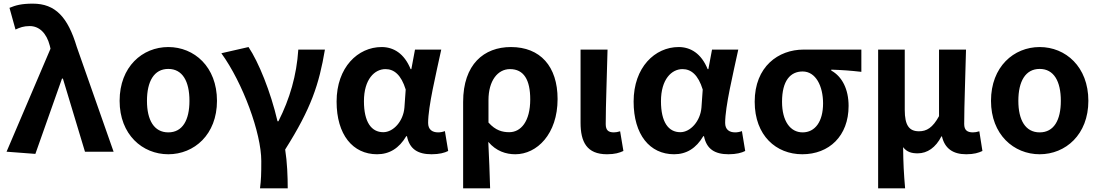

<svg xmlns="http://www.w3.org/2000/svg" viewBox="-20 -832 6033 1053"><path d="M174 12 320 -401H325L446 0H603L401 -575C352 -738 284 -812 160 -812C97 -812 66 -803 32 -789L65 -670C89 -681 109 -689 143 -689C194 -689 235 -652 253 -582L257 -565L16 0Z M903 14C1045 14 1170 -94 1170 -279C1170 -466 1045 -574 903 -574C761 -574 636 -466 636 -279C636 -94 761 14 903 14ZM903 -106C825 -106 786 -173 786 -279C786 -386 825 -454 903 -454C981 -454 1019 -386 1019 -279C1019 -173 981 -106 903 -106Z M1406 201H1558C1558 137 1555 57 1544 -12C1687 -238 1730 -370 1762 -560H1616C1607 -419 1569 -289 1507 -167H1502C1464 -330 1398 -492 1343 -574L1194 -540C1312 -377 1413 -102 1413 51C1413 124 1412 153 1406 201Z M2048 14C2116 14 2169 -19 2208 -85H2212C2226 -14 2272 14 2347 14C2389 14 2419 6 2438 -4L2420 -113C2407 -108 2394 -106 2383 -106C2351 -106 2328 -121 2328 -158C2328 -248 2371 -425 2400 -560H2256L2236 -453H2232C2197 -539 2138 -574 2073 -574C1943 -574 1826 -463 1826 -275C1826 -93 1915 14 2048 14ZM2082 -107C2017 -107 1976 -162 1976 -277C1976 -398 2035 -453 2094 -453C2141 -453 2180 -422 2205 -341L2198 -242C2192 -168 2138 -107 2082 -107Z M2520 201H2668C2666 114 2662 37 2658 -54C2701 -3 2755 14 2806 14C2925 14 3038 -97 3038 -289C3038 -468 2943 -574 2782 -574C2634 -574 2520 -479 2520 -273ZM2773 -107C2736 -107 2698 -116 2659 -160V-283C2659 -390 2710 -453 2777 -453C2853 -453 2888 -394 2888 -287C2888 -165 2836 -107 2773 -107Z M3309 14C3353 14 3377 6 3399 -4L3381 -112C3369 -108 3356 -106 3347 -106C3317 -106 3302 -117 3302 -152C3302 -257 3309 -423 3312 -560H3164V-159C3164 -54 3198 14 3309 14Z M3677 14C3745 14 3798 -19 3837 -85H3841C3855 -14 3901 14 3976 14C4018 14 4048 6 4067 -4L4049 -113C4036 -108 4023 -106 4012 -106C3980 -106 3957 -121 3957 -158C3957 -248 4000 -425 4029 -560H3885L3865 -453H3861C3826 -539 3767 -574 3702 -574C3572 -574 3455 -463 3455 -275C3455 -93 3544 14 3677 14ZM3711 -107C3646 -107 3605 -162 3605 -277C3605 -398 3664 -453 3723 -453C3770 -453 3809 -422 3834 -341L3827 -242C3821 -168 3767 -107 3711 -107Z M4380 14C4527 14 4634 -86 4634 -251C4634 -342 4599 -412 4539 -445V-450C4599 -448 4642 -445 4704 -438V-560H4387C4249 -560 4119 -467 4119 -274C4119 -88 4237 14 4380 14ZM4382 -106C4314 -106 4269 -168 4269 -274C4269 -390 4315 -440 4382 -440C4454 -440 4494 -360 4494 -265C4494 -165 4450 -106 4382 -106Z M4796 201H4944C4937 120 4934 66 4933 -25C4954 3 4982 9 5013 9C5066 9 5112 -23 5143 -84H5146C5161 -19 5205 14 5279 14C5322 14 5347 6 5368 -4L5351 -112C5339 -108 5326 -106 5316 -106C5286 -106 5268 -117 5268 -152C5268 -257 5275 -423 5278 -560H5130V-195C5095 -131 5062 -112 5020 -112C4966 -112 4942 -145 4942 -229V-560H4796Z M5682 14C5824 14 5949 -94 5949 -279C5949 -466 5824 -574 5682 -574C5540 -574 5415 -466 5415 -279C5415 -94 5540 14 5682 14ZM5682 -106C5604 -106 5565 -173 5565 -279C5565 -386 5604 -454 5682 -454C5760 -454 5798 -386 5798 -279C5798 -173 5760 -106 5682 -106Z"/></svg>

Font: Source Han Sans Old Style Bold
Style: Regular
Weight: 700
Designer: Ryoko NISHIZUKA (kana & ideographs); Paul D. Hunt (Latin, Greek & Cyrillic); Wenlong ZHANG (bopomofo); Sandoll Communica
Foundry: Adobe Systems Incorporated
Version: Version 1.004;PS 1.004;hotconv 1.0.81;makeotf.lib2.5.63406